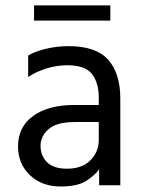

<svg xmlns="http://www.w3.org/2000/svg" viewBox="-20 -686 532 711"><path d="M345.8 -168.6V-322.7Q345.8 -380.2 320.3 -412.3Q294.7 -444.4 228.4 -444.4Q191.5 -444.4 152.4 -432.5Q113.3 -420.6 84.3 -400.8V-480.4Q109.6 -495.8 150.8 -505.5Q191.9 -515.2 233.6 -515.2Q335.8 -515.2 380.6 -464.8Q425.5 -414.3 425.5 -321.1V0H347.2V-59.6Q334.4 -39.6 301.5 -17.5Q268.5 4.6 205.4 4.6Q134.2 4.6 90.5 -37.6Q46.8 -79.8 46.8 -143.2Q46.8 -216.6 103.2 -256.9Q159.5 -297.2 254.1 -297.2H358.8V-234.1H257.7Q189.9 -234.1 160 -207.8Q130.1 -181.5 130.1 -146.3Q130.1 -109.4 154.1 -85.4Q178.1 -61.3 227.8 -61.3Q283.5 -61.3 314.6 -92.2Q345.8 -123.2 345.8 -168.6ZM388.6 -609.6H106.1V-665.9H388.6Z"/></svg>

Font: Hind Variable Light
Style: Regular
Weight: 300
Designer: Manushi Parikh, Satya Rajpurohit
Foundry: Indian Type Foundry
Version: Version 3.000